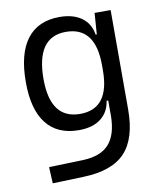

<svg xmlns="http://www.w3.org/2000/svg" viewBox="-85 -595 756 898"><g transform="rotate(-10 293.0 -146.5)"><path d="M92.8 233.4 88.9 155.8 250 150.9Q336.4 147.9 375.7 102.8Q415 57.6 415.5 -30.3V-103H407.7Q400.4 -50.3 361.8 -20.3Q323.2 9.8 257.3 9.8Q155.8 9.8 103.3 -57.1Q50.8 -124 50.8 -253.9Q50.8 -388.7 103.5 -458Q156.2 -527.3 258.3 -527.3Q323.2 -527.3 363 -498.5Q402.8 -469.7 411.1 -416.5H416.5L423.8 -517.6H500V-45.9Q500 92.3 438 158.2Q376 224.1 240.2 228.5ZM415.5 -271.5Q415.5 -453.6 275.4 -453.6Q134.8 -453.6 134.8 -253.9Q134.8 -64 275.9 -64Q415.5 -64 415.5 -246.1Z"/></g></svg>

Font: Cascadia Mono SemiLight
Style: Regular
Weight: 350
Monospace: yes
Designer: Aaron Bell
Foundry: Saja Typeworks
Version: Version 2404.023; ttfautohint (v1.8.4)